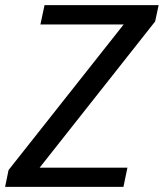

<svg xmlns="http://www.w3.org/2000/svg" viewBox="-56 -731 641 751"><path d="M99.1 -75.2H442.4L426.8 0H-36.1L-22.5 -65.9L427.7 -635.3H102.1L118.2 -710.9H564.5L550.8 -647Z"/></svg>

Font: Ufes Sans
Style: Italic
Weight: 400
Designer: Ricardo Esteves & Filipe Motta
Foundry: ProDesignUfes - Ricardo Esteves, Filipe Motta
Version: Version 2.0